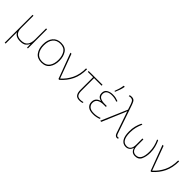

<svg xmlns="http://www.w3.org/2000/svg" viewBox="212 -2155 3743 3743"><g transform="rotate(45 2083.5 -283.5)"><path d="M115 -71H117Q135 -34 175.5 -12Q216 10 282 10Q367 10 404.5 -21Q442 -52 461 -94H463L466 0H489V-528H464V-227Q464 -126 423 -70.5Q382 -15 282 -15Q115 -15 115 -185V-528H90V240H115Z M1095 -264Q1095 -379 1043 -458.5Q991 -538 872 -538Q762 -538 700.5 -464Q639 -390 639 -264Q639 -146 695.5 -68Q752 10 866 10Q984 10 1039.5 -69Q1095 -148 1095 -264ZM666 -264Q666 -381 719.5 -447Q773 -513 872 -513Q978 -513 1023 -440.5Q1068 -368 1068 -264Q1068 -155 1019.5 -85Q971 -15 866 -15Q765 -15 715.5 -84.5Q666 -154 666 -264Z M1134 -528 1332 0H1355Q1470 -100 1531 -227Q1592 -354 1592 -528H1566Q1566 -362 1507.5 -240Q1449 -118 1349 -30H1347Q1343 -40 1340 -49Q1337 -58 1334 -66L1163 -528Z M2019 -528H1711L1638 -526V-503H1784V-149Q1784 -76 1813 -33.5Q1842 9 1916 9Q1962 9 1995 -3V-27Q1957 -15 1919 -15Q1855 -15 1832.5 -50.5Q1810 -86 1810 -154V-503H2019Z M2370 -294H2316Q2146 -294 2146 -401Q2146 -513 2297 -513Q2337 -513 2374.5 -505Q2412 -497 2441 -484L2450 -508Q2414 -522 2379.5 -530Q2345 -538 2296 -538Q2227 -538 2173 -507Q2119 -476 2119 -401Q2119 -360 2140 -330Q2161 -300 2218 -283V-281Q2101 -252 2101 -138Q2101 -72 2147.5 -31Q2194 10 2292 10Q2342 10 2383.5 0.5Q2425 -9 2451 -20V-45Q2414 -31 2375.5 -23Q2337 -15 2292 -15Q2207 -15 2167.5 -50.5Q2128 -86 2128 -138Q2128 -207 2176 -238Q2224 -269 2310 -269H2370ZM2270 -606H2289Q2306 -644 2325.5 -698Q2345 -752 2352 -798V-807H2324Q2318 -759 2302 -705Q2286 -651 2270 -613Z M2483 0H2513L2696 -433Q2703 -450 2710 -468Q2717 -486 2724 -504H2726Q2731 -485 2737.5 -467.5Q2744 -450 2752 -426L2879 -55Q2901 8 2948 8Q2964 8 2976 3V-21Q2964 -17 2951 -17Q2937 -17 2925.5 -26.5Q2914 -36 2904 -64L2700 -660Q2679 -722 2655 -744Q2631 -766 2587 -766Q2570 -766 2558.5 -764Q2547 -762 2537 -759V-733Q2546 -736 2556.5 -738.5Q2567 -741 2581 -741Q2615 -741 2636.5 -721.5Q2658 -702 2677 -646L2713 -537Z M3552 -528H3525Q3556 -461 3572.5 -394Q3589 -327 3589 -251Q3589 -138 3555 -76.5Q3521 -15 3448 -15Q3335 -15 3335 -171V-338H3309V-171Q3309 -15 3195 -15Q3054 -15 3054 -251Q3054 -328 3070.5 -394Q3087 -460 3118 -528H3091Q3060 -462 3043.5 -397Q3027 -332 3027 -251Q3027 -119 3071 -54.5Q3115 10 3192 10Q3241 10 3275 -18Q3309 -46 3320 -92H3322Q3333 -46 3364 -18Q3395 10 3449 10Q3546 10 3581 -69.5Q3616 -149 3616 -251Q3616 -330 3598.5 -397Q3581 -464 3552 -528Z M3673 -528 3871 0H3894Q4009 -100 4070 -227Q4131 -354 4131 -528H4105Q4105 -362 4046.5 -240Q3988 -118 3888 -30H3886Q3882 -40 3879 -49Q3876 -58 3873 -66L3702 -528Z"/></g></svg>

Font: Noto Sans UI Thin
Style: Regular
Weight: 250
Designer: Monotype Design Team
Foundry: Monotype Imaging Inc.
Version: Version 1.901